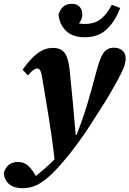

<svg xmlns="http://www.w3.org/2000/svg" viewBox="-102 -761 681 1010"><path d="M16 229Q-28 229 -53.5 208Q-79 187 -82 150Q-76 124 -57 107.5Q-38 91 -9 91Q22 91 42 107.5Q62 124 82 157L87 165Q107 148 134.5 124.5Q162 101 185 77Q172 -36 155 -140.5Q138 -245 122 -340Q116 -380 109.5 -390.5Q103 -401 93 -401Q75 -401 45 -364L17 -394Q58 -453 96 -481Q134 -509 176 -509Q218 -509 237.5 -483.5Q257 -458 264 -396Q273 -311 281 -223.5Q289 -136 296 -52H301Q334 -136 357 -212.5Q380 -289 401 -370Q415 -424 427.5 -454.5Q440 -485 456.5 -497.5Q473 -510 498 -510Q524 -510 541.5 -495.5Q559 -481 559 -455Q559 -429 548 -403Q537 -377 520 -345Q502 -313 482 -277.5Q462 -242 436 -202Q409 -161 377 -109.5Q345 -58 305 -5Q279 31 251 65Q223 99 187 138Q151 176 109.5 202.5Q68 229 16 229ZM344 -565Q279 -565 244.5 -599.5Q210 -634 206 -685Q214 -711 231 -726Q248 -741 275 -741Q301 -741 316 -726Q331 -711 331 -686Q331 -659 313 -638Q328 -635 344 -635Q396 -635 428.5 -661Q461 -687 486 -736L530 -719Q505 -651 460.5 -608Q416 -565 344 -565Z"/></svg>

Font: Source Serif 4 SmText
Style: Bold Italic
Weight: 700
Italic angle: -12°
Designer: Frank Grießhammer
Foundry: Adobe
Version: Version 4.005;hotconv 1.1.0;makeotfexe 2.6.0